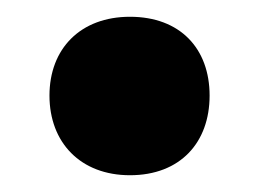

<svg xmlns="http://www.w3.org/2000/svg" viewBox="-20 -203 309 229"><path d="M135 6C195 6 230 -33 230 -89C230 -145 195 -183 135 -183C76 -183 39 -145 39 -89C39 -33 76 6 135 6Z"/></svg>

Font: SN Pro Heavy
Style: Regular
Weight: 800
Designer: Tobias Whetton
Foundry: Supernotes
Version: Version 1.001;Glyphs 3.2 (3249)